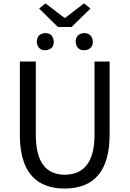

<svg xmlns="http://www.w3.org/2000/svg" viewBox="-20 -1095 761 1128"><path d="M360.4 12.7Q121.1 12.7 98.6 -249Q96.7 -275.4 96.7 -302.7V-733.4H190.4V-299.8Q191.4 -69.3 360.4 -68.4Q534.2 -70.3 535.2 -299.8V-733.4H624V-302.7Q623 11.7 360.4 12.7ZM320.3 -936.5 210 -1044.9 247.1 -1075.2 358.4 -990.2H363.3L473.6 -1075.2L511.7 -1044.9L400.4 -936.5ZM246.1 -799.8Q210 -799.8 199.2 -832Q196.3 -840.8 196.3 -849.6Q196.3 -886.7 228.5 -897.5Q237.3 -900.4 246.1 -900.4Q283.2 -900.4 293 -867.2Q295.9 -858.4 295.9 -849.6Q295.9 -813.5 263.7 -802.7Q254.9 -799.8 246.1 -799.8ZM474.6 -799.8Q438.5 -799.8 427.7 -832Q424.8 -840.8 424.8 -849.6Q424.8 -886.7 457 -897.5Q465.8 -900.4 474.6 -900.4Q511.7 -900.4 522.5 -867.2Q525.4 -858.4 525.4 -849.6Q525.4 -814.5 493.2 -802.7Q484.4 -799.8 474.6 -799.8Z"/></svg>

Font: Taipei Sans TC Beta
Style: Regular
Weight: 400
Designer: JT Foundry
Foundry: JT Foundry
Version: Version 1.000